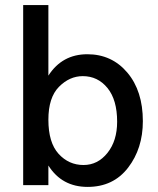

<svg xmlns="http://www.w3.org/2000/svg" viewBox="-20 -727 622 754"><path d="M170 0H71V-707H170V-430Q224 -514 323 -514Q419 -514 480 -442Q541 -370 541 -251Q541 -144 483 -68.5Q425 7 324 7Q223 7 170 -77ZM170 -257Q170 -167 210 -123Q250 -79 308 -79Q364 -79 402 -126.5Q440 -174 440 -249Q440 -335 402 -381.5Q364 -428 305 -428Q253 -428 211.5 -386Q170 -344 170 -257Z"/></svg>

Font: Hind Siliguri Medium
Style: Regular
Weight: 500
Designer: Jyotish Sonowal
Foundry: Indian Type Foundry
Version: Version 1.001;PS 1.0;hotconv 1.0.86;makeotf.lib2.5.63406; tt